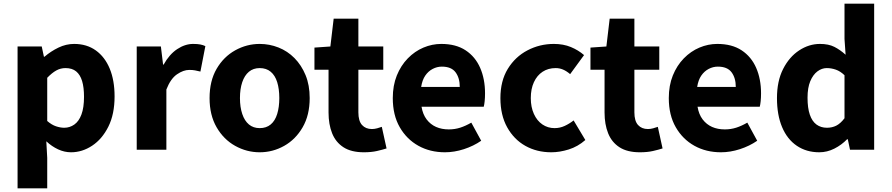

<svg xmlns="http://www.w3.org/2000/svg" viewBox="-20 -818 4871 1049"><path d="M76 211V-564H208L220 -508H223Q258 -538 299.5 -558Q341 -578 385 -578Q454 -578 503.5 -542.5Q553 -507 579.5 -443Q606 -379 606 -291Q606 -194 572 -126Q538 -58 483.5 -22Q429 14 368 14Q332 14 297.5 -2Q263 -18 233 -46L238 44V211ZM331 -120Q361 -120 386 -137.5Q411 -155 425 -192.5Q439 -230 439 -289Q439 -341 428.5 -375.5Q418 -410 396 -428Q374 -446 338 -446Q311 -446 287.5 -433Q264 -420 238 -393V-157Q262 -136 286 -128Q310 -120 331 -120Z M727 0V-564H859L871 -465H874Q905 -521 948 -549.5Q991 -578 1035 -578Q1059 -578 1074.5 -575Q1090 -572 1102 -566L1075 -427Q1059 -431 1045.5 -433.5Q1032 -436 1014 -436Q982 -436 947 -412Q912 -388 889 -329V0Z M1399 14Q1328 14 1265 -21Q1202 -56 1163.5 -122.5Q1125 -189 1125 -282Q1125 -376 1163.5 -442Q1202 -508 1265 -543Q1328 -578 1399 -578Q1452 -578 1501.5 -558.5Q1551 -539 1589 -500.5Q1627 -462 1649.5 -407.5Q1672 -353 1672 -282Q1672 -189 1633.5 -122.5Q1595 -56 1532.5 -21Q1470 14 1399 14ZM1399 -118Q1435 -118 1459 -138Q1483 -158 1494.5 -195.5Q1506 -233 1506 -282Q1506 -332 1494.5 -369Q1483 -406 1459 -426Q1435 -446 1399 -446Q1364 -446 1340 -426Q1316 -406 1303.5 -369Q1291 -332 1291 -282Q1291 -233 1303.5 -195.5Q1316 -158 1340 -138Q1364 -118 1399 -118Z M1968 14Q1899 14 1856.5 -13.5Q1814 -41 1794.5 -90Q1775 -139 1775 -203V-437H1698V-558L1785 -564L1803 -716H1938V-564H2074V-437H1938V-204Q1938 -157 1958 -135Q1978 -113 2012 -113Q2026 -113 2040.5 -117Q2055 -121 2066 -125L2092 -7Q2070 0 2039.5 7Q2009 14 1968 14Z M2411 14Q2330 14 2266 -21.5Q2202 -57 2164 -123Q2126 -189 2126 -282Q2126 -351 2148 -405.5Q2170 -460 2208 -499Q2246 -538 2293.5 -558Q2341 -578 2391 -578Q2471 -578 2524 -543Q2577 -508 2603.5 -447Q2630 -386 2630 -308Q2630 -285 2628 -265.5Q2626 -246 2623 -235H2283Q2290 -193 2311 -165.5Q2332 -138 2362.5 -124.5Q2393 -111 2432 -111Q2465 -111 2494.5 -120.5Q2524 -130 2555 -148L2609 -49Q2567 -20 2514.5 -3Q2462 14 2411 14ZM2281 -343H2492Q2492 -392 2469 -423Q2446 -454 2394 -454Q2368 -454 2344 -441.5Q2320 -429 2303.5 -405Q2287 -381 2281 -343Z M2992 14Q2913 14 2850.5 -21Q2788 -56 2751 -122.5Q2714 -189 2714 -282Q2714 -376 2754.5 -442Q2795 -508 2862 -543Q2929 -578 3006 -578Q3058 -578 3099 -561Q3140 -544 3171 -517L3095 -413Q3075 -430 3056 -438Q3037 -446 3016 -446Q2975 -446 2944.5 -426Q2914 -406 2897 -369Q2880 -332 2880 -282Q2880 -233 2897 -195.5Q2914 -158 2943.5 -138Q2973 -118 3010 -118Q3039 -118 3065 -130Q3091 -142 3114 -160L3178 -53Q3137 -17 3087.5 -1.5Q3038 14 2992 14Z M3476 14Q3407 14 3364.5 -13.5Q3322 -41 3302.5 -90Q3283 -139 3283 -203V-437H3206V-558L3293 -564L3311 -716H3446V-564H3582V-437H3446V-204Q3446 -157 3466 -135Q3486 -113 3520 -113Q3534 -113 3548.5 -117Q3563 -121 3574 -125L3600 -7Q3578 0 3547.5 7Q3517 14 3476 14Z M3919 14Q3838 14 3774 -21.5Q3710 -57 3672 -123Q3634 -189 3634 -282Q3634 -351 3656 -405.5Q3678 -460 3716 -499Q3754 -538 3801.5 -558Q3849 -578 3899 -578Q3979 -578 4032 -543Q4085 -508 4111.5 -447Q4138 -386 4138 -308Q4138 -285 4136 -265.5Q4134 -246 4131 -235H3791Q3798 -193 3819 -165.5Q3840 -138 3870.5 -124.5Q3901 -111 3940 -111Q3973 -111 4002.5 -120.5Q4032 -130 4063 -148L4117 -49Q4075 -20 4022.5 -3Q3970 14 3919 14ZM3789 -343H4000Q4000 -392 3977 -423Q3954 -454 3902 -454Q3876 -454 3852 -441.5Q3828 -429 3811.5 -405Q3795 -381 3789 -343Z M4456 14Q4386 14 4333.5 -21.5Q4281 -57 4253 -123.5Q4225 -190 4225 -282Q4225 -375 4258.5 -441Q4292 -507 4346 -542.5Q4400 -578 4460 -578Q4507 -578 4538.5 -562Q4570 -546 4600 -519L4594 -605V-798H4756V0H4624L4612 -57H4608Q4578 -26 4538.5 -6Q4499 14 4456 14ZM4498 -120Q4526 -120 4549 -131.5Q4572 -143 4594 -172V-407Q4571 -429 4546.5 -437.5Q4522 -446 4497 -446Q4470 -446 4446 -428Q4422 -410 4407 -374.5Q4392 -339 4392 -284Q4392 -228 4404.5 -191.5Q4417 -155 4441 -137.5Q4465 -120 4498 -120Z"/></svg>

Font: Noto Sans TC Thin ExtraBold
Style: Regular
Weight: 800
Version: Version 2.004-H2;hotconv 1.0.118;makeotfexe 2.5.65603